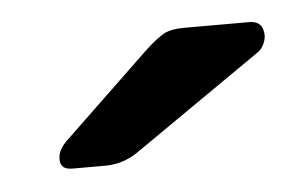

<svg xmlns="http://www.w3.org/2000/svg" viewBox="-27 -766 313 203"><g transform="rotate(-5 129.5 -664.0)"><path d="M43 -595Q28 -595 31 -611Q33 -618 39 -624L133 -714Q145 -725 152.5 -729Q160 -733 174 -733H243Q258 -733 258 -717Q257 -707 250 -701L113 -606Q97 -595 78 -595Z"/></g></svg>

Font: Lubike
Style: Italic
Weight: 400
Italic angle: -12°
Foundry: Honoka55
Version: Version 1.000;July 22, 2022;FontCreator 14.0.0.2862 64-bit